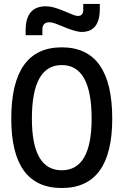

<svg xmlns="http://www.w3.org/2000/svg" viewBox="-20 -943 626 973"><path d="M293 9.8Q37.1 9.8 37.1 -341.8Q37.1 -703.1 293 -703.1Q548.8 -703.1 548.8 -341.8Q548.8 9.8 293 9.8ZM293 -80.1Q444.3 -80.1 444.3 -341.8Q444.3 -613.3 293 -613.3Q141.6 -613.3 141.6 -341.8Q141.6 -80.1 293 -80.1ZM109.9 -764.6V-789.1Q109.9 -850.1 135.5 -880.6Q161.1 -911.1 212.4 -911.1Q232.4 -911.1 254.2 -905Q275.9 -898.9 304.2 -887.2Q333 -875.5 348.1 -868.9Q363.3 -862.3 375.5 -862.3Q401.9 -862.3 401.9 -893.6V-922.9H485.8V-898.4Q485.8 -839.8 462.9 -810.5Q439.9 -781.2 394 -781.2Q377.4 -781.2 354.5 -788.1Q331.5 -794.9 299.8 -808.1Q278.8 -816.9 261.2 -823.5Q243.7 -830.1 231 -830.1Q194.8 -830.1 194.8 -793.9V-764.6Z"/></svg>

Font: Cascadia Mono
Style: Regular
Weight: 400
Monospace: yes
Designer: Aaron Bell
Foundry: Saja Typeworks
Version: Version 2404.023